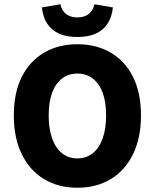

<svg xmlns="http://www.w3.org/2000/svg" viewBox="-20 -871 728 903"><path d="M344 12Q255 12 187.5 -28.5Q120 -69 82.5 -145.5Q45 -222 45 -328Q45 -435 82.5 -509.5Q120 -584 187.5 -623.5Q255 -663 344 -663Q433 -663 500.5 -623.5Q568 -584 605.5 -509.5Q643 -435 643 -328Q643 -222 605.5 -145.5Q568 -69 500.5 -28.5Q433 12 344 12ZM344 -126Q386 -126 416.5 -150.5Q447 -175 463 -220.5Q479 -266 479 -328Q479 -391 463 -434.5Q447 -478 416.5 -501.5Q386 -525 344 -525Q302 -525 271.5 -501.5Q241 -478 225 -434.5Q209 -391 209 -328Q209 -266 225 -220.5Q241 -175 271.5 -150.5Q302 -126 344 -126ZM344 -697Q294 -697 258.5 -712.5Q223 -728 202.5 -759Q182 -790 177 -836L264 -851Q270 -821 291 -805Q312 -789 344 -789Q376 -789 397 -805Q418 -821 424 -851L511 -836Q506 -790 485.5 -759Q465 -728 429.5 -712.5Q394 -697 344 -697Z"/></svg>

Font: Source Sans 3 ExtraBold
Style: Regular
Weight: 800
Designer: Paul D. Hunt
Foundry: Adobe
Version: Version 3.052;hotconv 1.1.0;makeotfexe 2.6.0